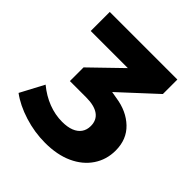

<svg xmlns="http://www.w3.org/2000/svg" viewBox="-191 -839 984 984"><g transform="rotate(45 301.5 -346.5)"><path d="M382 -413Q465 -401 517.5 -351Q570 -301 570 -220Q570 -154 535 -102Q500 -50 436.5 -21Q373 8 286 8Q209 8 134.5 -15.5Q60 -39 9 -77L77 -205Q122 -168 171.5 -149Q221 -130 271 -130Q310 -130 336.5 -140.5Q363 -151 377 -171Q391 -191 391 -219Q391 -262 360 -284Q329 -306 270 -306H152V-405L373 -619L396 -563H46V-701H536V-596L286 -365L267 -433Z"/></g></svg>

Font: Alexandria
Style: Bold
Weight: 700
Designer: Mohamed Gaber
Foundry: Kief Type Foundry
Version: Version 5.100